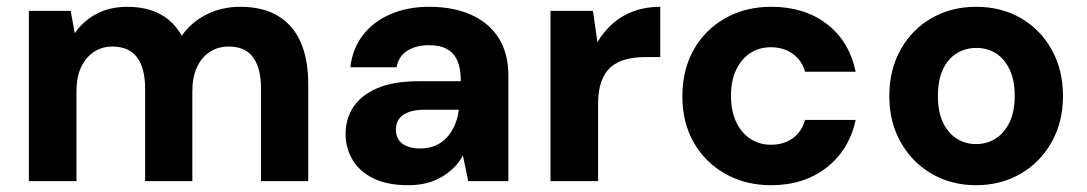

<svg xmlns="http://www.w3.org/2000/svg" viewBox="-20 -533 3198 565"><path d="M65 0V-501H188L200 -435Q224 -471 263.5 -492Q303 -513 355 -513Q392 -513 422.5 -503.5Q453 -494 476 -475Q499 -456 515 -428Q543 -468 588 -490.5Q633 -513 687 -513Q753 -513 797.5 -486.5Q842 -460 864.5 -409.5Q887 -359 887 -286V0H748V-273Q748 -332 725 -364Q702 -396 653 -396Q621 -396 597 -380Q573 -364 559.5 -335Q546 -306 546 -264V0H407V-273Q407 -332 383.5 -364Q360 -396 310 -396Q280 -396 256 -380Q232 -364 218.5 -335Q205 -306 205 -264V0Z M1182 12Q1119 12 1078 -8.5Q1037 -29 1017 -63.5Q997 -98 997 -139Q997 -184 1020.5 -219Q1044 -254 1091.5 -274Q1139 -294 1212 -294H1336Q1336 -330 1326.5 -353Q1317 -376 1296.5 -388Q1276 -400 1242 -400Q1205 -400 1179 -384Q1153 -368 1147 -335H1011Q1017 -389 1047.5 -429Q1078 -469 1128.5 -491Q1179 -513 1243 -513Q1314 -513 1366.5 -489.5Q1419 -466 1447.5 -421Q1476 -376 1476 -310V0H1358L1342 -76Q1332 -56 1316.5 -40.5Q1301 -25 1281 -13Q1261 -1 1236.5 5.5Q1212 12 1182 12ZM1216 -96Q1241 -96 1261 -104.5Q1281 -113 1295 -128.5Q1309 -144 1318 -164.5Q1327 -185 1330 -209V-210H1228Q1200 -210 1181 -202.5Q1162 -195 1153.5 -182Q1145 -169 1145 -151Q1145 -133 1154 -120.5Q1163 -108 1179 -102Q1195 -96 1216 -96Z M1600 0V-501H1725L1738 -409Q1757 -441 1784 -464.5Q1811 -488 1846 -500.5Q1881 -513 1923 -513V-365H1878Q1848 -365 1822.5 -358.5Q1797 -352 1778.5 -336.5Q1760 -321 1750 -294Q1740 -267 1740 -227V0Z M2249 12Q2173 12 2113.5 -22Q2054 -56 2021 -114.5Q1988 -173 1988 -249Q1988 -327 2021 -386Q2054 -445 2113.5 -479Q2173 -513 2250 -513Q2347 -513 2413 -462.5Q2479 -412 2498 -322H2349Q2340 -355 2313 -374.5Q2286 -394 2248 -394Q2214 -394 2187.5 -376.5Q2161 -359 2146 -327Q2131 -295 2131 -251Q2131 -218 2139.5 -191.5Q2148 -165 2164 -146Q2180 -127 2201.5 -117Q2223 -107 2248 -107Q2274 -107 2294 -115.5Q2314 -124 2328.5 -140.5Q2343 -157 2349 -180H2498Q2479 -92 2412.5 -40Q2346 12 2249 12Z M2852 12Q2780 12 2722 -21.5Q2664 -55 2630.5 -114.5Q2597 -174 2597 -250Q2597 -328 2630.5 -387.5Q2664 -447 2722 -480Q2780 -513 2852 -513Q2926 -513 2983.5 -480Q3041 -447 3074.5 -387.5Q3108 -328 3108 -250Q3108 -174 3074.5 -114.5Q3041 -55 2983 -21.5Q2925 12 2852 12ZM2852 -109Q2884 -109 2909.5 -125Q2935 -141 2950.5 -172.5Q2966 -204 2966 -251Q2966 -298 2950.5 -329.5Q2935 -361 2910 -376.5Q2885 -392 2853 -392Q2822 -392 2796 -376.5Q2770 -361 2755 -329.5Q2740 -298 2740 -250Q2740 -204 2755 -172.5Q2770 -141 2795.5 -125Q2821 -109 2852 -109Z"/></svg>

Font: DM Sans 17pt ExtraBold
Style: Regular
Weight: 800
Version: Version 4.004;gftools[0.9.30]